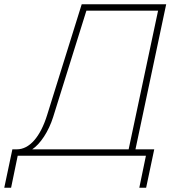

<svg xmlns="http://www.w3.org/2000/svg" viewBox="-48 -730 853 900"><path d="M-28 150H4L35 0H636L605 150H637L675 -30H587L731 -710H335L173 -191C141 -88 90 -30 31 -30H10ZM103 -30C141 -55 180 -114 201 -181L357 -680H693L555 -30Z"/></svg>

Font: Geist Thin
Style: Italic
Weight: 100
Italic angle: -12°
Designer: Basement.studio, Andrés Briganti, Mateo Zaragoza
Foundry: Basement.studio, Vercel, Andrés Briganti, Guido Ferreyra, Mateo Zaragoza
Version: Version 1.500